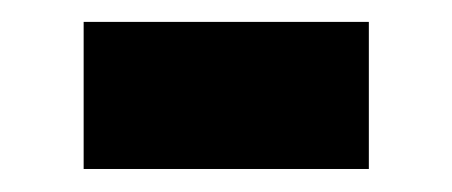

<svg xmlns="http://www.w3.org/2000/svg" viewBox="-20 -358 403 171"><path d="M54.5 -207.5V-338.5H308.5V-207.5Z"/></svg>

Font: Chivo Medium
Style: Regular
Weight: 500
Designer: Hector Gatti
Foundry: Omnibus-Type
Version: Version 2.002